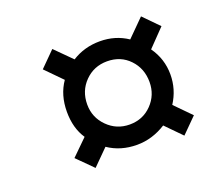

<svg xmlns="http://www.w3.org/2000/svg" viewBox="-81 -678 721 640"><g transform="rotate(-20 279.5 -358.5)"><path d="M103 -202 159 -257Q132 -297 132 -355Q132 -415 162 -458L105 -516L158 -569L216 -511Q260 -539 315 -539Q370 -539 413 -510L473 -570L526 -516L467 -455Q499 -410 499 -355Q499 -302 470 -257L526 -200L473 -147L418 -203Q369 -172 315 -172Q257 -172 213 -202L158 -147ZM425 -355Q425 -403 394 -435.5Q363 -468 315 -468Q268 -468 236 -435.5Q204 -403 204 -355Q204 -309 236.5 -276.5Q269 -244 315 -244Q362 -244 393.5 -276.5Q425 -309 425 -355Z"/></g></svg>

Font: Noto Serif CondExtraBold
Style: Italic
Weight: 800
Width: 3
Italic angle: -12°
Designer: Monotype Design Team
Foundry: Monotype Imaging Inc.
Version: Version 1.001